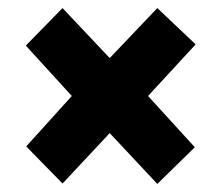

<svg xmlns="http://www.w3.org/2000/svg" viewBox="-20 -591 549 476"><path d="M370 -571 465 -481 347 -353 463 -226 370 -135 252 -261 135 -136 45 -228 158 -353 44 -478 135 -571 252 -447Z"/></svg>

Font: Noto Sans Display SemiCondensed Black
Style: Regular
Weight: 900
Width: 4
Designer: Monotype Design Team
Foundry: Monotype Imaging Inc.
Version: Version 1.900